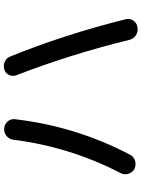

<svg xmlns="http://www.w3.org/2000/svg" viewBox="117 -872 765 1040"><g transform="rotate(-90 500.0 -351.5)"><path d="M804.7 -33.2Q726.6 -352.5 612.3 -647.5Q605.5 -667 614.7 -686Q624 -705.1 643.6 -710.9Q666 -717.8 686.5 -708.5Q707 -699.2 714.8 -677.7Q831.1 -392.6 916 -55.7Q921.9 -32.2 909.7 -13.2Q897.5 5.9 874 9.8Q850.6 14.6 830.6 2.4Q810.5 -9.8 804.7 -33.2ZM106.4 -5.9Q86.9 -15.6 79.6 -37.1Q72.3 -58.6 82 -79.1Q224.6 -354.5 263.7 -662.1Q266.6 -684.6 284.2 -699.2Q301.8 -713.9 324.7 -711.9Q347.7 -710 362.3 -693.4Q377 -676.8 375 -655.3Q336.9 -325.2 183.6 -32.2Q172.9 -10.7 150.9 -3.4Q128.9 3.9 106.4 -5.9Z"/></g></svg>

Font: Rounded-X Mgen+ 1mn medium
Style: Regular
Weight: 500
Designer: [Source Han Sans]
Ryoko NISHIZUKA  (kana & ideographs); Paul D. Hunt (Latin, Greek & Cyrillic); Wenlong ZHANG  (bopomofo
Version: Version 1.059.20150602